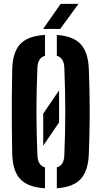

<svg xmlns="http://www.w3.org/2000/svg" viewBox="-20 -994 540 1022"><path d="M219.5 8Q128.5 3 87.8 -40.8Q47 -84.5 45 -177Q43.5 -258.5 43 -329.8Q42.5 -401 43 -472Q43.5 -543 45 -623.5Q47 -716 87.8 -759.5Q128.5 -803 219.5 -808V-697Q180 -686 179 -630.5Q174 -510.5 174 -401.2Q174 -292 179 -170.5Q180 -114 219.5 -103ZM282.5 8V-103Q321.5 -113.5 322.5 -170.5Q327.5 -291 327.5 -400.2Q327.5 -509.5 322.5 -630.5Q321.5 -686.5 282.5 -697V-808Q370 -802 410 -758.5Q450 -715 453 -623.5Q456 -542.5 457 -471.5Q458 -400.5 457 -329.2Q456 -258 453 -177Q450 -85 410 -41.5Q370 2 282.5 8ZM210 -218.5V-389L294.5 -513V-342.5ZM209.5 -840 303 -973.5H398L300.5 -840Z"/></svg>

Font: Big Shoulders Stencil Text ExtraBold
Style: Regular
Weight: 800
Designer: Patric King
Foundry: XO Type Co
Version: Version 1.000